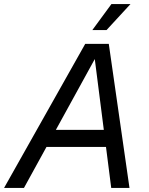

<svg xmlns="http://www.w3.org/2000/svg" viewBox="-56 -926 734 946"><path d="M-36 0 364 -710H480L582 0H492L411 -635L62 0ZM149 -202 196 -286H468L479 -202ZM399 -778 493 -906H587L469 -778Z"/></svg>

Font: Geist
Style: Italic
Weight: 400
Italic angle: -12°
Designer: Basement.studio, Andrés Briganti, Mateo Zaragoza
Foundry: Basement.studio, Vercel, Andrés Briganti, Guido Ferreyra, Mateo Zaragoza
Version: Version 1.500